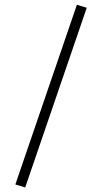

<svg xmlns="http://www.w3.org/2000/svg" viewBox="-20 -699 444 818"><path d="M307.6 -678.7 349.6 -666 87.4 99.6 45.4 86.9Z"/></svg>

Font: Shabnam Thin WOL
Style: Thin-WOL
Weight: 100
Foundry: DejaVu fonts team - Redesigned by Saber Rastikerdar - Based on Vazir font
Version: Version 5.0.0